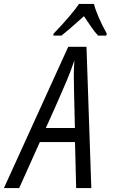

<svg xmlns="http://www.w3.org/2000/svg" viewBox="-119 -951 582 971"><path d="M280.8 -931.2H356.4Q361.3 -907.2 379.6 -864.5Q397.9 -821.8 420.9 -781.2L418.9 -771H377Q360.4 -788.6 338.9 -819.8L305.7 -869.1Q220.7 -793 191.9 -771H150.4L152.3 -781.2Q239.3 -871.1 280.8 -931.2ZM226.1 -714.4H318.4Q326.7 -484.4 342.8 0H266.1L260.3 -232.4H82.5L-22 0H-99.1ZM254.4 -562Q254.4 -565.9 254.4 -582.8Q254.4 -599.6 257.3 -645.5Q238.8 -590.3 216.1 -537.4Q193.4 -484.4 183.6 -462.4Q167 -423.3 112.8 -303.7H259.8L255.4 -492.2Z"/></svg>

Font: Open Sans Hebrew Condensed
Style: Italic
Weight: 400
Width: 3
Italic angle: -12°
Foundry: Ascender Corporation, Yanek Iontef
Version: Version 2.001;PS 002.001;hotconv 1.0.70;makeotf.lib2.5.58329